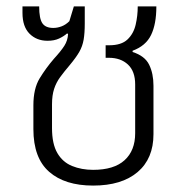

<svg xmlns="http://www.w3.org/2000/svg" viewBox="-20 -568 586 598"><path d="M270 10Q182 10 133 -33Q84 -76 84 -166V-240Q84 -292 103.5 -324Q123 -356 148 -385Q170 -409 180.5 -425.5Q191 -442 192 -462L189 -464Q179 -455 164 -448Q149 -441 128 -441Q94 -441 72 -463Q50 -485 50 -528V-548H102Q102 -510 112 -495.5Q122 -481 146 -481Q159 -481 172 -486Q185 -491 196 -502L210 -548H244V-495Q244 -465 240.5 -444.5Q237 -424 227 -406.5Q217 -389 197 -365Q180 -345 167.5 -328Q155 -311 148.5 -291Q142 -271 142 -243V-169Q142 -120 158.5 -91.5Q175 -63 204.5 -51Q234 -39 270 -39Q335 -39 368 -69Q401 -99 401 -153V-305Q401 -346 378.5 -367Q356 -388 319 -388H309V-427H320Q358 -427 377 -445Q396 -463 402.5 -491Q409 -519 409 -548H467Q467 -493 450.5 -459Q434 -425 393 -410V-406Q431 -394 444.5 -366.5Q458 -339 458 -301V-150Q458 -74 408.5 -32Q359 10 270 10Z"/></svg>

Font: Noto Sans Thai Light
Style: Regular
Weight: 300
Designer: Monotype Design Team
Foundry: Monotype Imaging Inc.
Version: Version 2.001